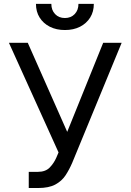

<svg xmlns="http://www.w3.org/2000/svg" viewBox="-20 -945 663 975"><path d="M126 9.8V-72.3H171.9Q211.4 -72.3 232.7 -94.5Q253.9 -116.7 265.6 -143.6L277.3 -170.9L25.4 -727.5H121.1L321.3 -275.4L503.9 -727.5H597.7L346.7 -118.2Q332 -84 313 -54.9Q293.9 -25.9 261.2 -8.1Q228.5 9.8 172.9 9.8ZM309.6 -792.5Q266.1 -792.5 232.9 -809.3Q199.7 -826.2 181.2 -856Q162.6 -885.7 162.6 -925.3H240.7Q240.7 -893.6 259.8 -873.5Q278.8 -853.5 309.6 -853.5Q340.3 -853.5 359.4 -873.5Q378.4 -893.6 378.4 -925.3H456.5Q456.5 -885.7 438 -856Q419.4 -826.2 386.5 -809.3Q353.5 -792.5 309.6 -792.5Z"/></svg>

Font: Inter
Style: Regular
Weight: 400
Designer: Rasmus Andersson
Foundry: rsms
Version: Version 4.000;git-8c9346024